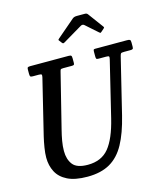

<svg xmlns="http://www.w3.org/2000/svg" viewBox="-140 -1087 1046 1209"><g transform="rotate(-15 382.5 -482.0)"><path d="M285.5 -665 197.5 -311.5Q189 -278.5 183 -244.2Q177 -210 177 -178.5Q177 -124 203.5 -90Q230 -56 301 -56Q390 -56 438.5 -115.2Q487 -174.5 517.5 -300L605.5 -663Q608.5 -675.5 606.2 -679.8Q604 -684 587 -684H538.5Q526.5 -684 524 -688Q521.5 -692 521.5 -704V-732.5Q521.5 -741.5 523.2 -745.8Q525 -750 533.5 -750H741Q754.5 -750 759.8 -746.8Q765 -743.5 765 -729V-701.5Q765 -690 760.8 -687Q756.5 -684 746 -684H705.5Q688 -684 684.2 -680.5Q680.5 -677 677 -663L588.5 -300Q562 -191.5 523.8 -121.5Q485.5 -51.5 426.8 -17.8Q368 16 280 16Q199 16 150.2 -8.2Q101.5 -32.5 80 -74Q58.5 -115.5 58.5 -167Q58.5 -195.5 64.5 -232.2Q70.5 -269 78 -300.5L166 -661.5Q169 -674.5 167 -679.2Q165 -684 148.5 -684H110Q97 -684 93.8 -688Q90.5 -692 90.5 -704.5V-732.5Q90.5 -744 94.5 -747Q98.5 -750 110 -750H360.5Q373.5 -750 377.2 -746Q381 -742 381 -728V-700Q381 -690 377.8 -687Q374.5 -684 364 -684H308Q293.5 -684 290.8 -680.2Q288 -676.5 285.5 -665ZM340.5 -841.5 329 -856.5Q324 -862.5 324.8 -864.5Q325.5 -866.5 332 -872L447.5 -971Q457.5 -979.5 475.5 -979.5H525Q535 -979.5 539 -977.5Q543 -975.5 546.5 -971L620.5 -870.5Q623 -866.5 622.8 -864.8Q622.5 -863 618 -859L600.5 -843.5Q593.5 -837.5 591.5 -838Q589.5 -838.5 584.5 -843L507 -911.5Q496 -921 482 -912L358 -838.5Q351.5 -834.5 347.8 -835.5Q344 -836.5 340.5 -841.5Z"/></g></svg>

Font: Besley* Narrow Medium
Style: Italic
Weight: 500
Width: 4
Italic angle: -13°
Designer: Owen Earl
Foundry: indestructible type*
Version: Version 3.000; ttfautohint (v1.8.3)